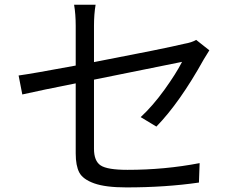

<svg xmlns="http://www.w3.org/2000/svg" viewBox="-20 -774 1017 811"><path d="M299.8 -126V-421.9Q156.2 -393.6 74.2 -375L58.6 -455.1Q116.2 -462.9 299.8 -497.1V-665Q299.8 -713.9 293 -753.9H383.8Q377 -713.9 377 -665V-511.7Q676.8 -569.3 757.8 -588.9Q791 -594.7 808.6 -605.5L864.3 -561.5Q857.4 -550.8 840.8 -523.4Q739.3 -340.8 640.6 -239.3L574.2 -279.3Q625 -326.2 674.3 -394.5Q723.6 -462.9 749 -512.7Q747.1 -512.7 377 -437.5V-145.5Q377 -93.8 405.3 -75.2Q433.6 -56.6 518.6 -56.6Q675.8 -56.6 823.2 -85L820.3 -2.9Q678.7 17.6 513.7 17.6Q425.8 17.6 377.9 0.5Q330.1 -16.6 314.9 -45.4Q299.8 -74.2 299.8 -126Z"/></svg>

Font: Min Sans
Style: Regular
Weight: 400
Designer: Jinseong-Kim, NotoSansCJK, Nunito
Foundry: Jinseong-Kim
Version: Version 1.400;Glyphs 3.1.2 (3151)